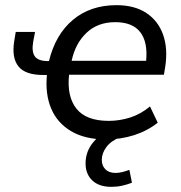

<svg xmlns="http://www.w3.org/2000/svg" viewBox="-20 -532 701 745"><path d="M392 9Q310 9 256 -23Q202 -55 178.5 -111Q155 -167 162 -241H148Q78 -241 51.5 -274.5Q25 -308 35 -371L41 -408H116L109 -371Q102 -332 115 -313.5Q128 -295 166 -295H170Q195 -398 263 -455Q331 -512 432 -512Q502 -512 548 -481.5Q594 -451 613 -397Q632 -343 621 -272L616 -242H248Q239 -158 276.5 -110.5Q314 -63 402 -63Q444 -63 485 -76Q526 -89 562 -119L592 -56Q552 -24 500 -7.5Q448 9 392 9ZM427 -446Q359 -446 315.5 -404.5Q272 -363 258 -296H547Q554 -369 524 -407.5Q494 -446 427 -446ZM412 193Q364 193 338 168Q312 143 312 102Q312 55 343 18.5Q374 -18 421 -37L447 0Q410 15 392.5 39Q375 63 375 88Q375 111 389 125Q403 139 428 139Q451 139 482 127L492 177Q474 184 454 188.5Q434 193 412 193Z"/></svg>

Font: Mulish Medium
Style: Italic
Weight: 500
Italic angle: -9°
Designer: Vernon Adams
Foundry: Vernon Adams
Version: Version 3.603; ttfautohint (v1.8.3)